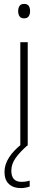

<svg xmlns="http://www.w3.org/2000/svg" viewBox="-20 -745 245 983"><path d="M103 -725Q121 -725 127.5 -714.5Q134 -704 134 -688Q134 -672 127 -661.5Q120 -651 103 -651Q87 -651 80 -661.5Q73 -672 73 -688Q73 -704 80 -714.5Q87 -725 103 -725ZM122 -529V0H84V-529ZM38 129Q38 186 90 186Q103 186 114.5 184Q126 182 132 180V210Q124 213 112 215.5Q100 218 86 218Q48 218 25.5 197Q3 176 3 135Q3 97 27 60Q51 23 96 -11L120 0Q84 31 61 62.5Q38 94 38 129Z"/></svg>

Font: Noto Sans Telugu SemiCondensed ExtraLight
Style: Regular
Weight: 200
Width: 4
Designer: Jelle Bosma - Monotype Design Team
Foundry: Monotype Imaging Inc.
Version: Version 2.005; ttfautohint (v1.8.4.7-5d5b)